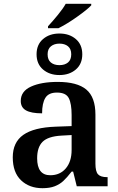

<svg xmlns="http://www.w3.org/2000/svg" viewBox="-20 -978 622 1008"><path d="M232 -840Q257 -867 284 -900Q311 -933 325 -958H459V-950Q440 -929 385 -890Q330 -851 287 -830H232ZM172 -693Q172 -744 206 -773Q240 -802 292 -802Q344 -802 378 -773Q412 -744 412 -693Q412 -642 378 -613Q344 -584 292 -584Q240 -584 206 -613Q172 -642 172 -693ZM354 -693Q354 -721 337 -735Q320 -749 292 -749Q265 -749 247.5 -735Q230 -721 230 -693Q230 -664 247 -650Q264 -636 292 -636Q320 -636 337 -650Q354 -664 354 -693ZM47 -152Q47 -231 102.5 -270Q158 -309 273 -313L356 -316V-374Q356 -434 341 -463Q326 -492 279 -492Q235 -492 218 -464Q201 -436 201 -383Q144 -383 116.5 -398.5Q89 -414 89 -448Q89 -499 143 -523.5Q197 -548 283 -548Q385 -548 433 -508Q481 -468 481 -376V-119Q481 -78 494.5 -63Q508 -48 542 -48H545V0H383L364 -77H356Q331 -45 312 -27.5Q293 -10 267 0Q241 10 203 10Q134 10 90.5 -31.5Q47 -73 47 -152ZM356 -191V-269L302 -266Q232 -262 203.5 -233.5Q175 -205 175 -147Q175 -58 244 -58Q295 -58 325.5 -94Q356 -130 356 -191Z"/></svg>

Font: Noto Serif SemiBold
Style: Regular
Weight: 600
Designer: Monotype Design Team
Foundry: Monotype Imaging Inc.
Version: Version 1.001